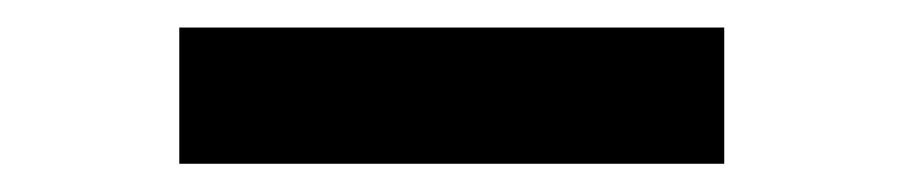

<svg xmlns="http://www.w3.org/2000/svg" viewBox="-20 -778 640 136"><path d="M107 -662V-758.5H493V-662Z"/></svg>

Font: Encode Sans Expanded Expanded
Style: Bold
Weight: 700
Width: 7
Designer: Multiple Designers
Foundry: Impallari Type
Version: Version 3.000; ttfautohint (v1.8.3) -l 8 -r 50 -G 200 -x 14 